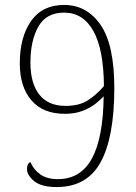

<svg xmlns="http://www.w3.org/2000/svg" viewBox="-20 -744 551 776"><path d="M209 12Q147 12 118 -12Q89 -36 89 -61Q89 -83 103 -89Q116 -58 143 -39Q170 -20 214 -20Q306 -20 351.5 -103.5Q397 -187 399 -355Q386 -340 364.5 -323.5Q343 -307 312.5 -295.5Q282 -284 242 -284Q154 -284 107 -338.5Q60 -393 60 -488Q60 -594 105.5 -659Q151 -724 239 -724Q331 -724 386.5 -643.5Q442 -563 442 -388Q442 -190 387 -89Q332 12 209 12ZM245 -316Q302 -316 337.5 -340Q373 -364 400 -396Q399 -544 357.5 -618.5Q316 -693 239 -693Q167 -693 135 -636.5Q103 -580 103 -491Q103 -407 139 -361.5Q175 -316 245 -316Z"/></svg>

Font: Noto Serif SemiCondensed ExtraLight
Style: Regular
Weight: 200
Width: 4
Designer: Monotype Design Team
Foundry: Monotype Imaging Inc.
Version: Version 2.014